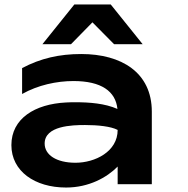

<svg xmlns="http://www.w3.org/2000/svg" viewBox="-20 -825 840 860"><path d="M507 0H660V-325C660 -501 523 -583 344 -583C246 -583 162 -564 79 -520V-404C150 -444 234 -462 309 -462C434 -462 498 -416 506 -337C450 -362 379 -367 319 -367C305 -367 291 -367 276 -366C136 -359 31 -294 31 -175C31 -58 136 15 276 15C378 15 459 -30 507 -79ZM170 -627H298L394 -725L491 -627H619L476 -805H313ZM507 -243C507 -146 406 -96 318 -96C233 -96 180 -131 180 -182C180 -262 304 -265 361 -265C418 -265 477 -259 507 -243Z"/></svg>

Font: Bounded Med
Style: Regular
Weight: 500
Designer: Vlad Churkin
Version: Version 3.0